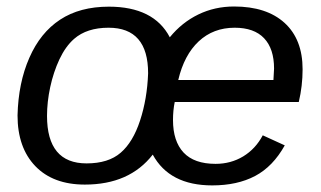

<svg xmlns="http://www.w3.org/2000/svg" viewBox="-20 -558 984 588"><path d="M515.1 -245.6Q509.8 -219.7 509.8 -190.4Q509.8 -125.5 542.2 -90.8Q574.7 -56.2 640.1 -56.2Q687 -56.2 724.9 -79.1Q762.7 -102.1 784.7 -143.6L852.1 -112.8Q815.9 -47.9 761.2 -19Q706.5 9.8 629.9 9.8Q499 9.8 447.8 -84.5Q412.1 -38.6 360.1 -15.6Q308.1 7.3 239.7 7.3Q142.6 7.3 88.1 -49.3Q33.7 -106 33.7 -204.6Q36.1 -304.2 69.8 -380.9Q103.5 -458 164.1 -497.8Q224.6 -537.6 313.5 -537.6Q381.8 -537.6 428.7 -514.2Q475.6 -490.7 500 -443.8Q537.1 -489.3 587.4 -513.7Q637.7 -538.1 696.8 -538.1Q796.4 -538.1 851.6 -487.8Q906.7 -437.5 906.7 -345.7Q906.7 -294.9 895 -245.6ZM433.6 -333.5Q433.6 -473.1 312.5 -473.1Q246.1 -473.1 207 -439Q180.7 -416 162.1 -376.5Q143.6 -336.9 133.8 -291.3Q124 -245.6 124 -203.1Q124 -130.4 154.3 -94Q184.6 -57.6 245.1 -57.6Q312 -57.6 349.6 -90.3Q387.2 -122.6 408.9 -188.7Q430.7 -254.9 433.6 -333.5ZM525.9 -313H817.4L819.3 -348.1Q819.3 -408.7 788.8 -440.9Q758.3 -473.1 698.7 -473.1Q633.3 -473.1 588.6 -431.4Q543.9 -389.6 525.9 -313Z"/></svg>

Font: Arimo
Style: Italic
Weight: 400
Italic angle: -12°
Designer: Steve Matteson
Foundry: Monotype Imaging Inc.
Version: Version 1.33